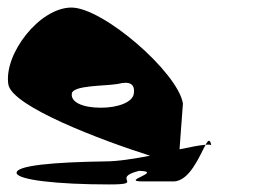

<svg xmlns="http://www.w3.org/2000/svg" viewBox="-20 -732 733 508"><path d="M24 -274C27 -256 131 -244 269 -244C367 -244 270 -260 348 -280C415 -278 295 -252 358 -252H439C482 -252 509 -322 524 -349C509 -348 484 -343 455 -337L464 -458C451 -540 253 -712 169 -712C85 -712 -10 -590 2 -509C11 -450 251 -360 377 -320C335 -312 292 -305 259 -305C121 -303 21 -294 24 -274ZM170 -484C172 -507 259 -504 292 -510C323 -518 338 -510 334 -484C331 -462 293 -447 247 -447C198 -447 167 -462 170 -484ZM524 -349C533 -350 539 -349 539 -347C536 -365 531 -362 524 -349Z"/></svg>

Font: Ampere
Style: RevIta
Weight: 400
Version: Version 1